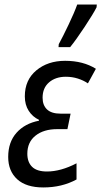

<svg xmlns="http://www.w3.org/2000/svg" viewBox="-20 -813 445 843"><path d="M16 -124Q16 -189 52.5 -230Q89 -271 151 -283V-287Q123 -300 106 -326.5Q89 -353 89 -390Q89 -462 139.5 -504Q190 -546 266 -546Q345 -546 401 -511L366 -447Q347 -460 322 -468Q297 -476 269 -476Q224 -476 195.5 -451.5Q167 -427 167 -384Q167 -351 186.5 -332.5Q206 -314 246 -314H290L276 -246H231Q172 -246 136 -217.5Q100 -189 100 -138Q100 -101 121 -80.5Q142 -60 186 -60Q247 -60 316 -96V-25Q252 10 170 10Q95 10 55.5 -26Q16 -62 16 -124ZM238 -619Q256 -652 281.5 -705.5Q307 -759 319 -793H405L404 -781Q390 -753 352 -695.5Q314 -638 288 -606H237Z"/></svg>

Font: Noto Sans UI Narrow
Style: Italic
Weight: 400
Width: 4
Italic angle: -12°
Designer: Monotype Design Team
Foundry: Monotype Imaging Inc.
Version: Version 1.001